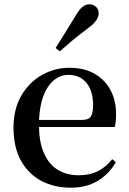

<svg xmlns="http://www.w3.org/2000/svg" viewBox="-20 -859 602 895"><path d="M311 16Q233 16 172.5 -16Q112 -48 77.5 -110.5Q43 -173 43 -264Q43 -351 79.5 -413.5Q116 -476 175.5 -509.5Q235 -543 303 -543Q373 -543 422 -514.5Q471 -486 496 -437.5Q521 -389 521 -328Q521 -292 515 -267H162Q163 -192 186 -143Q209 -91 251 -66.5Q293 -42 346 -42Q399 -42 437 -61.5Q475 -81 503 -117L520 -103Q488 -47 435 -15.5Q382 16 311 16ZM162 -300H364Q393 -300 403.5 -316Q414 -332 414 -369Q414 -434 383.5 -472Q353 -510 299 -510Q261 -510 230 -484Q199 -458 180 -406Q165 -362 162 -300ZM239 -635Q260 -669 282.5 -704.5Q305 -740 332 -785Q349 -814 364 -826.5Q379 -839 398 -839Q413 -839 426.5 -828Q440 -817 440 -796Q440 -780 427.5 -762.5Q415 -745 387 -725Q347 -695 317 -670Q287 -645 259 -620Z"/></svg>

Font: Early Summer Mincho SemiBold
Style: Regular
Weight: 600
Designer: GuiWonder
Version: Version 1.002